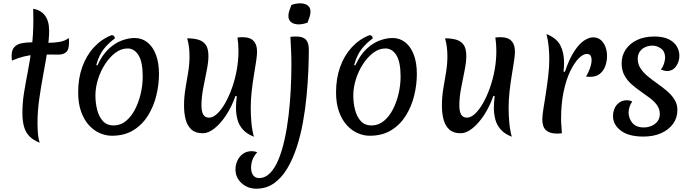

<svg xmlns="http://www.w3.org/2000/svg" viewBox="-20 -803 4168 1157"><path d="M206 -63Q206 -21 209.5 10.5Q213 42 220 57Q182 43 158.5 19.5Q135 -4 125 -39Q115 -74 115 -122Q115 -184 125 -245.5Q135 -307 148 -373.5Q161 -440 171 -516.5Q181 -593 181 -685Q181 -701 180.5 -717.5Q180 -734 180 -750Q225 -743 250.5 -710Q276 -677 276 -618Q276 -564 265.5 -497Q255 -430 241 -355.5Q227 -281 216.5 -206.5Q206 -132 206 -63ZM394 -574Q395 -569 395.5 -562Q396 -555 396 -548Q396 -504 379 -489Q362 -474 333 -474Q292 -474 257.5 -474.5Q223 -475 191 -473Q159 -471 125.5 -463Q92 -455 52 -438Q51 -444 50.5 -452Q50 -460 50 -467Q50 -502 66.5 -519.5Q83 -537 111 -542.5Q139 -548 173 -548Q197 -548 222 -546.5Q247 -545 270 -545Q305 -545 338.5 -550.5Q372 -556 394 -574Z M654 15Q618 15 582 -0.5Q546 -16 516.5 -48Q487 -80 469 -129.5Q451 -179 451 -247Q451 -330 475.5 -399Q500 -468 545.5 -517.5Q591 -567 652 -591Q663 -591 667.5 -585Q672 -579 672 -571Q641 -550 609.5 -513Q578 -476 560 -411L567 -409Q596 -472 634.5 -508Q673 -544 714 -559Q755 -574 791 -574Q835 -574 868 -548Q901 -522 919.5 -473.5Q938 -425 938 -357Q938 -293 922 -227.5Q906 -162 872 -107Q838 -52 784 -18.5Q730 15 654 15ZM664 -47Q706 -47 738.5 -73.5Q771 -100 793.5 -143.5Q816 -187 828 -239Q840 -291 840 -341Q840 -430 814.5 -470.5Q789 -511 749 -511Q710 -511 675.5 -485Q641 -459 613.5 -417Q586 -375 570.5 -325Q555 -275 555 -228Q555 -181 566 -139.5Q577 -98 601 -72.5Q625 -47 664 -47Z M1510 21Q1467 4 1443.5 -22.5Q1420 -49 1411 -82.5Q1402 -116 1402 -156Q1402 -172 1403.5 -188.5Q1405 -205 1407 -223L1399 -225Q1376 -159 1342 -108Q1308 -57 1271.5 -28.5Q1235 0 1203 0Q1158 0 1133.5 -22.5Q1109 -45 1099 -82.5Q1089 -120 1089 -166Q1089 -219 1097.5 -269.5Q1106 -320 1114 -368Q1122 -416 1122 -462Q1122 -490 1119 -517Q1116 -544 1108 -572Q1146 -572 1174.5 -564Q1203 -556 1219.5 -533.5Q1236 -511 1236 -465Q1236 -429 1225.5 -377.5Q1215 -326 1204.5 -271Q1194 -216 1194 -168Q1194 -131 1205 -112.5Q1216 -94 1240 -94Q1263 -94 1288 -117Q1313 -140 1336 -180Q1359 -220 1377.5 -271.5Q1396 -323 1406.5 -380.5Q1417 -438 1417 -496Q1417 -516 1415.5 -537Q1414 -558 1411 -577Q1419 -578 1427.5 -578.5Q1436 -579 1443 -579Q1465 -579 1484.5 -572Q1504 -565 1516.5 -545.5Q1529 -526 1529 -490Q1529 -471 1523.5 -434Q1518 -397 1510 -349.5Q1502 -302 1496.5 -251.5Q1491 -201 1491 -154Q1491 -108 1495 -64Q1499 -20 1510 21Z M1525 334Q1472 334 1435.5 300.5Q1399 267 1399 218Q1399 190 1410.5 165Q1422 140 1444 124Q1466 108 1497 108Q1504 108 1513 109.5Q1522 111 1530 115Q1520 125 1511.5 139Q1503 153 1498 170Q1493 187 1493 207Q1493 237 1506 253.5Q1519 270 1540 270Q1578 270 1607.5 240Q1637 210 1658.5 157.5Q1680 105 1695 37Q1710 -31 1719 -107.5Q1728 -184 1732 -262Q1736 -340 1736 -412Q1736 -459 1734 -501.5Q1732 -544 1730 -581Q1737 -582 1747 -582.5Q1757 -583 1764 -583Q1805 -583 1823 -564.5Q1841 -546 1841 -504Q1841 -449 1838 -377Q1835 -305 1827.5 -225.5Q1820 -146 1805.5 -66Q1791 14 1767.5 85.5Q1744 157 1710.5 213Q1677 269 1631 301.5Q1585 334 1525 334ZM1833 -666Q1821 -662 1807 -659Q1793 -656 1779 -656Q1765 -656 1751 -660.5Q1737 -665 1727.5 -676.5Q1718 -688 1718 -707Q1718 -724 1724 -740Q1730 -756 1736 -773Q1748 -778 1762.5 -780.5Q1777 -783 1790 -783Q1804 -783 1818 -778.5Q1832 -774 1841.5 -763Q1851 -752 1851 -732Q1851 -716 1845 -699.5Q1839 -683 1833 -666Z M2208 15Q2172 15 2136 -0.5Q2100 -16 2070.5 -48Q2041 -80 2023 -129.5Q2005 -179 2005 -247Q2005 -330 2029.5 -399Q2054 -468 2099.5 -517.5Q2145 -567 2206 -591Q2217 -591 2221.5 -585Q2226 -579 2226 -571Q2195 -550 2163.5 -513Q2132 -476 2114 -411L2121 -409Q2150 -472 2188.5 -508Q2227 -544 2268 -559Q2309 -574 2345 -574Q2389 -574 2422 -548Q2455 -522 2473.5 -473.5Q2492 -425 2492 -357Q2492 -293 2476 -227.5Q2460 -162 2426 -107Q2392 -52 2338 -18.5Q2284 15 2208 15ZM2218 -47Q2260 -47 2292.5 -73.5Q2325 -100 2347.5 -143.5Q2370 -187 2382 -239Q2394 -291 2394 -341Q2394 -430 2368.5 -470.5Q2343 -511 2303 -511Q2264 -511 2229.5 -485Q2195 -459 2167.5 -417Q2140 -375 2124.5 -325Q2109 -275 2109 -228Q2109 -181 2120 -139.5Q2131 -98 2155 -72.5Q2179 -47 2218 -47Z M3064 21Q3021 4 2997.5 -22.5Q2974 -49 2965 -82.5Q2956 -116 2956 -156Q2956 -172 2957.5 -188.5Q2959 -205 2961 -223L2953 -225Q2930 -159 2896 -108Q2862 -57 2825.5 -28.5Q2789 0 2757 0Q2712 0 2687.5 -22.5Q2663 -45 2653 -82.5Q2643 -120 2643 -166Q2643 -219 2651.5 -269.5Q2660 -320 2668 -368Q2676 -416 2676 -462Q2676 -490 2673 -517Q2670 -544 2662 -572Q2700 -572 2728.5 -564Q2757 -556 2773.5 -533.5Q2790 -511 2790 -465Q2790 -429 2779.5 -377.5Q2769 -326 2758.5 -271Q2748 -216 2748 -168Q2748 -131 2759 -112.5Q2770 -94 2794 -94Q2817 -94 2842 -117Q2867 -140 2890 -180Q2913 -220 2931.5 -271.5Q2950 -323 2960.5 -380.5Q2971 -438 2971 -496Q2971 -516 2969.5 -537Q2968 -558 2965 -577Q2973 -578 2981.5 -578.5Q2990 -579 2997 -579Q3019 -579 3038.5 -572Q3058 -565 3070.5 -545.5Q3083 -526 3083 -490Q3083 -471 3077.5 -434Q3072 -397 3064 -349.5Q3056 -302 3050.5 -251.5Q3045 -201 3045 -154Q3045 -108 3049 -64Q3053 -20 3064 21Z M3384 -370Q3410 -447 3439.5 -492.5Q3469 -538 3499 -558Q3529 -578 3553 -578Q3582 -578 3600.5 -562Q3619 -546 3628.5 -520.5Q3638 -495 3638 -466Q3638 -434 3627.5 -405Q3617 -376 3594.5 -358Q3572 -340 3536 -340Q3530 -340 3524 -340.5Q3518 -341 3511 -342Q3523 -359 3534 -388.5Q3545 -418 3545 -442Q3545 -458 3538.5 -468Q3532 -478 3516 -478Q3494 -478 3467.5 -451.5Q3441 -425 3416.5 -374.5Q3392 -324 3376.5 -251Q3361 -178 3361 -85Q3361 -65 3363 -44Q3365 -23 3366 0Q3356 1 3349 1.5Q3342 2 3336 2Q3293 2 3270.5 -18Q3248 -38 3248 -84Q3248 -106 3254.5 -146.5Q3261 -187 3269 -238Q3277 -289 3283.5 -343.5Q3290 -398 3290 -448Q3290 -487 3286 -525Q3282 -563 3273 -598Q3335 -573 3357 -529Q3379 -485 3379 -427Q3379 -417 3378.5 -402.5Q3378 -388 3376 -372Z M3858 20Q3768 20 3721 -16Q3674 -52 3674 -103Q3674 -146 3698 -172.5Q3722 -199 3756 -199Q3764 -199 3772.5 -197.5Q3781 -196 3790 -191Q3780 -178 3774 -160Q3768 -142 3768 -125Q3768 -90 3790.5 -62.5Q3813 -35 3860 -35Q3883 -35 3905 -44Q3927 -53 3941.5 -71Q3956 -89 3956 -116Q3956 -146 3939.5 -169Q3923 -192 3896.5 -212Q3870 -232 3841 -252Q3812 -272 3785.5 -295.5Q3759 -319 3742.5 -349.5Q3726 -380 3726 -421Q3726 -468 3750.5 -504.5Q3775 -541 3819 -562Q3863 -583 3923 -583Q3977 -583 4010.5 -566Q4044 -549 4059 -522.5Q4074 -496 4074 -467Q4074 -432 4054 -403.5Q4034 -375 3999 -375Q3992 -375 3982.5 -377.5Q3973 -380 3962 -384Q3976 -401 3982 -422Q3988 -443 3988 -456Q3988 -492 3964 -510Q3940 -528 3911 -528Q3890 -528 3869.5 -519.5Q3849 -511 3836 -493Q3823 -475 3823 -448Q3823 -416 3840.5 -390Q3858 -364 3885 -342Q3912 -320 3942.5 -298.5Q3973 -277 4000 -254Q4027 -231 4044.5 -203Q4062 -175 4062 -140Q4062 -93 4036 -57Q4010 -21 3964 -0.5Q3918 20 3858 20Z"/></svg>

Font: Merienda
Style: Regular
Weight: 400
Designer: Eduardo Rodriguez Tunni
Foundry: Eduardo Rodriguez Tunni
Version: Version 2.001